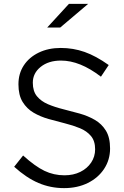

<svg xmlns="http://www.w3.org/2000/svg" viewBox="-20 -958 640 989"><path d="M310 11Q240 11 178 -15.5Q116 -42 53 -99L99 -157Q161 -101 209 -78Q257 -55 312 -55Q358 -55 393.5 -72.5Q429 -90 449.5 -120.5Q470 -151 470 -189Q470 -232 448.5 -257.5Q427 -283 392 -297.5Q357 -312 315 -322.5Q273 -333 230.5 -345Q188 -357 153 -377.5Q118 -398 96.5 -433Q75 -468 75 -524Q75 -579 102.5 -621Q130 -663 179.5 -687Q229 -711 293 -711Q357 -711 415.5 -690.5Q474 -670 540 -623L500 -563Q445 -605 394 -625.5Q343 -646 294 -646Q230 -646 189.5 -613.5Q149 -581 149 -532Q149 -488 170.5 -462Q192 -436 227.5 -421Q263 -406 305.5 -395.5Q348 -385 390.5 -373Q433 -361 468.5 -340.5Q504 -320 525.5 -285Q547 -250 547 -193Q547 -135 516.5 -88.5Q486 -42 432.5 -15.5Q379 11 310 11ZM223 -816 335 -938H434L290 -816Z"/></svg>

Font: Red Hat Mono
Style: Regular
Weight: 300
Monospace: yes
Designer: Pentagram, MCKL
Foundry: Pentagram, MCKL
Version: Version 1.023